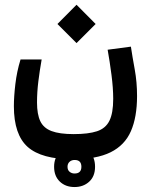

<svg xmlns="http://www.w3.org/2000/svg" viewBox="-20 -481 626 790"><path d="M279.3 174.3Q151.4 174.3 94.2 123.8Q37.1 73.2 37.1 -43.9Q37.1 -83 43.2 -135Q49.3 -187 64.5 -236.3H151.4Q143.1 -189.5 137.7 -145.5Q132.3 -101.6 132.3 -59.6Q132.3 -10.7 145.8 17.6Q159.2 45.9 192.1 58.3Q225.1 70.8 283.2 70.8Q343.3 70.8 378.9 59.1Q414.6 47.4 430.2 15.9Q445.8 -15.6 445.8 -74.2Q445.8 -118.2 438.7 -173.1Q431.6 -228 422.9 -276.4L518.6 -289.1Q524.9 -247.1 534.4 -195.1Q543.9 -143.1 543.9 -85.9Q543.9 1 518.6 58.8Q493.2 116.7 435.1 145.5Q377 174.3 279.3 174.3ZM294.9 -303.7 216.3 -382.3 294.9 -461.4 373.5 -382.3ZM286.6 288.6Q249.5 288.6 226.1 266.1Q202.6 243.7 202.6 205.1Q202.6 167 226.8 144.3Q251 121.6 286.6 121.6Q322.8 121.6 346.9 143.3Q371.1 165 371.1 205.1Q371.1 244.6 346.9 266.6Q322.8 288.6 286.6 288.6ZM286.6 232.9Q314.9 232.9 314.9 205.1Q314.9 177.2 287.1 177.2Q274.4 177.2 266.1 184.8Q257.8 192.4 257.8 205.1Q257.8 218.8 266.4 225.8Q274.9 232.9 286.6 232.9Z"/></svg>

Font: Cascadia Mono PL
Style: Regular
Weight: 400
Monospace: yes
Designer: Aaron Bell
Foundry: Saja Typeworks
Version: Version 2404.023; ttfautohint (v1.8.4)